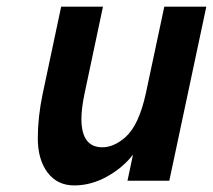

<svg xmlns="http://www.w3.org/2000/svg" viewBox="-20 -544 641 578"><path d="M489.7 0H363.8L380.4 -78.6Q350.1 -39.1 302.2 -12.5Q254.4 14.2 203.4 14.2Q152.3 14.2 123 -24.9Q93.8 -64 93.8 -127.7Q93.8 -191.4 108.4 -261.2L164.1 -523.9H290L234.4 -261.7Q225.1 -217.3 225.1 -186Q225.1 -100.6 288.1 -100.6Q322.8 -100.6 357.4 -130.9Q397.9 -166.5 418.9 -262.2L474.6 -523.9H601.1Z"/></svg>

Font: Tuffy
Style: BoldItalic
Weight: 700
Italic angle: -12°
Designer: Thatcher Ulrich, Karoly Barta, Michael Everson
Version: Version 001.271